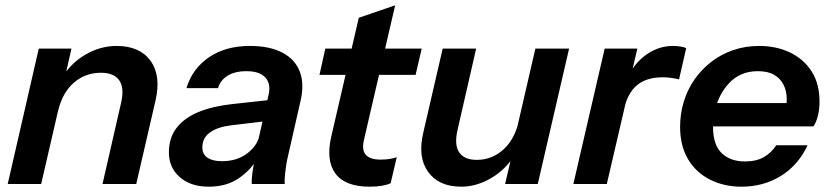

<svg xmlns="http://www.w3.org/2000/svg" viewBox="-20 -693 3126 723"><path d="M9 0 126 -510H249L222 -390H225L135 0ZM366 0 436 -306Q449 -362 429 -390.5Q409 -419 360 -419Q301 -419 258 -381.5Q215 -344 199 -276L214 -400Q246 -455 302 -487.5Q358 -520 419 -520Q506 -520 546.5 -464.5Q587 -409 566 -316L493 0Z M928 0Q927 -15 930 -38.5Q933 -62 939 -93H936L991 -334Q998 -362 990.5 -382.5Q983 -403 962.5 -414Q942 -425 909 -425Q864 -425 836.5 -407.5Q809 -390 801 -361H682Q704 -434 766.5 -477Q829 -520 921 -520Q995 -520 1043 -495Q1091 -470 1109 -423Q1127 -376 1111 -310L1061 -90Q1057 -70 1054 -43Q1051 -16 1052 0ZM766 10Q698 10 657 -26Q616 -62 616 -119Q616 -174 645 -211.5Q674 -249 727 -271Q780 -293 854 -301L1009 -318L991 -238L850 -221Q800 -215 771 -194.5Q742 -174 742 -138Q742 -112 761.5 -99Q781 -86 816 -86Q871 -86 909 -114Q947 -142 956 -179L952 -99Q922 -50 876.5 -20Q831 10 766 10Z M1372 10Q1280 10 1243.5 -39Q1207 -88 1227 -177L1331 -626L1468 -673L1350 -164Q1342 -127 1358 -109.5Q1374 -92 1413 -92Q1433 -92 1447.5 -94.5Q1462 -97 1474 -101L1451 -3Q1438 3 1418.5 6.5Q1399 10 1372 10ZM1183 -411 1205 -510H1568L1545 -411Z M1717 10Q1632 10 1592 -46Q1552 -102 1574 -194L1647 -510H1773L1703 -204Q1690 -148 1709 -119.5Q1728 -91 1775 -91Q1832 -91 1874.5 -129Q1917 -167 1933 -234L1918 -110Q1886 -56 1830.5 -23Q1775 10 1717 10ZM1882 0 1910 -120H1906L1996 -510H2123L2005 0Z M2139 0 2257 -510H2380L2351 -387H2355L2265 0ZM2330 -282 2344 -404Q2372 -459 2417 -489.5Q2462 -520 2514 -520Q2531 -520 2544 -517.5Q2557 -515 2564 -512L2537 -394Q2526 -397 2509 -399.5Q2492 -402 2476 -402Q2414 -402 2378.5 -372Q2343 -342 2330 -282Z M2772 10Q2707 10 2654 -16.5Q2601 -43 2571 -93.5Q2541 -144 2541 -215Q2541 -264 2554.5 -309Q2568 -354 2594 -392Q2620 -430 2657 -459Q2694 -488 2740 -504Q2786 -520 2839 -520Q2903 -520 2954.5 -495.5Q3006 -471 3036 -424.5Q3066 -378 3066 -310Q3066 -282 3060 -257.5Q3054 -233 3043 -217H2617L2636 -305H2967L2936 -267Q2943 -295 2942.5 -323Q2942 -351 2930.5 -374Q2919 -397 2895.5 -411Q2872 -425 2834 -425Q2799 -425 2772 -413Q2745 -401 2725 -379.5Q2705 -358 2691.5 -331Q2678 -304 2671.5 -274Q2665 -244 2665 -215Q2665 -148 2697.5 -116.5Q2730 -85 2785 -85Q2828 -85 2856.5 -101.5Q2885 -118 2903 -146H3021Q2986 -71 2920.5 -30.5Q2855 10 2772 10Z"/></svg>

Font: Instrument Sans SemiBold
Style: Italic
Weight: 600
Italic angle: -13°
Designer: Rodrigo Fuenzalida
Foundry: fragTYPE
Version: Version 1.000;gftools[0.9.28]